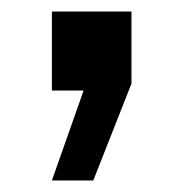

<svg xmlns="http://www.w3.org/2000/svg" viewBox="-20 -157 318 333"><path d="M70 156 125 0H70V-137H208V-12L141.8 156Z"/></svg>

Font: Archivo VF Beta
Style: Regular
Weight: 400
Designer: Hector Gatti
Foundry: Omnibus-Type
Version: Version 1.002